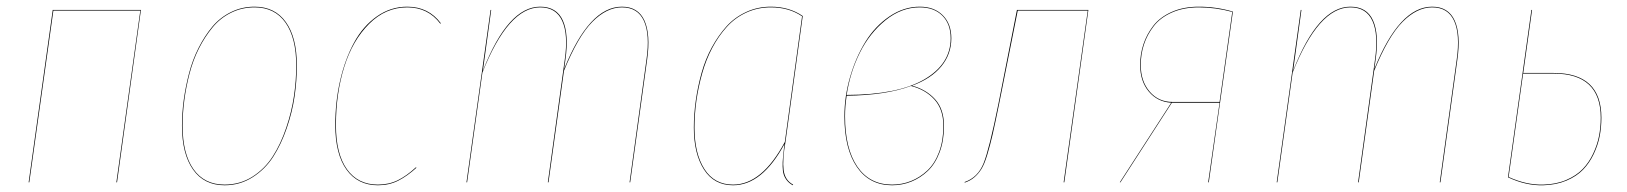

<svg xmlns="http://www.w3.org/2000/svg" viewBox="-20 -547 4881 576"><path d="M329.1 0 400.9 -515.1H140.1L67.9 0H65.9L138.2 -517.1H402.8L331.1 0Z M653.8 8.8Q592.3 8.8 559.1 -38.3Q525.9 -85.4 525.9 -169.9Q525.9 -207.5 531.2 -247.1Q536.6 -286.6 547.1 -327.1Q557.6 -367.7 575.7 -403.3Q593.8 -439 616.9 -466.8Q640.1 -494.6 672.9 -510.7Q705.6 -526.9 743.7 -526.9Q804.7 -526.9 837.6 -480.7Q870.6 -434.6 870.6 -350.1Q870.6 -305.2 863.8 -258.1Q856.9 -210.9 840.3 -162.6Q823.7 -114.3 799.6 -76.7Q775.4 -39.1 737.5 -15.1Q699.7 8.8 653.8 8.8ZM653.8 6.8Q699.7 6.8 737.1 -16.8Q774.4 -40.5 798.3 -77.9Q822.3 -115.2 838.6 -163.6Q855 -211.9 861.8 -258.5Q868.7 -305.2 868.7 -350.1Q868.7 -433.6 836.4 -479.2Q804.2 -524.9 743.7 -524.9Q705.6 -524.9 673.1 -508.8Q640.6 -492.7 617.7 -464.8Q594.7 -437 576.9 -401.9Q559.1 -366.7 548.6 -326.2Q538.1 -285.6 533 -246.6Q527.8 -207.5 527.8 -169.9Q527.8 -85.9 560.3 -39.6Q592.8 6.8 653.8 6.8Z M1201.7 -526.9Q1265.6 -526.9 1302.7 -477.1L1300.8 -476.1Q1264.2 -524.9 1201.7 -524.9Q1136.7 -524.9 1087.2 -475.3Q1037.6 -425.8 1012.7 -346.2Q987.8 -266.6 987.8 -171.9Q987.8 -85.4 1020.8 -39.3Q1053.7 6.8 1113.8 6.8Q1146.5 6.8 1173.3 -6.3Q1200.2 -19.5 1227.5 -44.9L1229.5 -43.9Q1201.7 -18.6 1174.6 -4.9Q1147.5 8.8 1113.8 8.8Q1053.2 8.8 1019.5 -38.1Q985.8 -85 985.8 -171.9Q985.8 -242.7 1000.7 -306.6Q1015.6 -370.6 1042.5 -419.7Q1069.3 -468.8 1110.6 -497.8Q1151.9 -526.9 1201.7 -526.9Z M1845.7 -526.9Q1894.5 -526.9 1913.3 -485.4Q1932.1 -443.8 1921.4 -368.2L1870.6 0H1868.7L1919.4 -368.2Q1930.2 -443.4 1911.9 -484.1Q1893.6 -524.9 1845.7 -524.9Q1799.8 -524.9 1756.6 -481Q1713.4 -437 1671.9 -334.5L1625.5 0H1623.5L1674.3 -368.2Q1685.1 -443.4 1666.7 -484.1Q1648.4 -524.9 1600.6 -524.9Q1504.9 -524.9 1427.2 -329.1L1381.3 0H1379.4L1451.7 -517.1H1453.6L1428.7 -335Q1503.9 -526.9 1600.6 -526.9Q1649.9 -526.9 1668.5 -485.6Q1687 -444.3 1676.3 -368.2L1672.4 -339.8Q1747.6 -526.9 1845.7 -526.9Z M2292.5 -526.9Q2347.7 -526.9 2388.2 -499L2336.4 -121.1Q2327.1 -68.4 2330.8 -37.4Q2334.5 -6.3 2359.4 6.8L2358.4 8.8Q2347.7 2.9 2340.8 -5.6Q2334 -14.2 2331.1 -23.7Q2328.1 -33.2 2327.9 -47.1Q2327.6 -61 2328.9 -73.2Q2330.1 -85.4 2332 -103.5Q2333 -111.3 2333.5 -115.2Q2266.6 8.8 2179.2 8.8Q2122.1 8.8 2091.8 -38.6Q2061.5 -85.9 2061.5 -164.1Q2061.5 -204.6 2067.4 -245.8Q2073.2 -287.1 2084.7 -328.4Q2096.2 -369.6 2115.5 -405Q2134.8 -440.4 2159.4 -467.8Q2184.1 -495.1 2218.5 -511Q2252.9 -526.9 2292.5 -526.9ZM2292.5 -524.9Q2252.9 -524.9 2219 -509.3Q2185.1 -493.7 2160.4 -466.3Q2135.7 -439 2116.9 -403.6Q2098.1 -368.2 2086.7 -327.4Q2075.2 -286.6 2069.3 -245.6Q2063.5 -204.6 2063.5 -164.1Q2063.5 -86.4 2093.3 -39.8Q2123 6.8 2179.2 6.8Q2266.1 6.8 2334.5 -121.1L2386.2 -498Q2347.2 -524.9 2292.5 -524.9Z M2739.3 -526.9Q2782.7 -526.9 2808.3 -501.2Q2834 -475.6 2834 -432.1Q2834 -384.3 2803.7 -347.7Q2773.4 -311 2716.3 -290Q2758.3 -278.8 2785.2 -249.3Q2812 -219.7 2812 -168.9Q2812 -125 2798.8 -90.1Q2785.6 -55.2 2763.4 -34.2Q2741.2 -13.2 2713.9 -2.2Q2686.5 8.8 2656.2 8.8Q2588.4 8.8 2550.8 -45.9Q2513.2 -100.6 2513.2 -198.2Q2513.2 -257.3 2530.3 -316.2Q2547.4 -375 2576.4 -421.9Q2605.5 -468.8 2648.4 -497.8Q2691.4 -526.9 2739.3 -526.9ZM2739.3 -524.9Q2684.1 -524.9 2636.5 -486.3Q2588.9 -447.8 2559.6 -388.9Q2530.3 -330.1 2520 -262.2Q2673.8 -262.7 2752.9 -308.8Q2832 -355 2832 -432.1Q2832 -475.1 2807.1 -500Q2782.2 -524.9 2739.3 -524.9ZM2712.9 -289.1Q2637.7 -261.2 2520 -259.8Q2515.1 -228 2515.1 -198.2Q2515.1 -101.1 2552 -47.1Q2588.9 6.8 2656.2 6.8Q2686 6.8 2712.9 -3.9Q2739.7 -14.6 2762 -35.4Q2784.2 -56.2 2797.1 -90.6Q2810.1 -125 2810.1 -168.9Q2810.1 -219.2 2783 -248.8Q2755.9 -278.3 2712.9 -289.1Z M3245.1 -517.1 3172.9 0H3170.9L3243.2 -515.1H3033.2L2977.1 -233.9Q2965.3 -175.8 2958 -144Q2950.7 -112.3 2941.9 -83Q2933.1 -53.7 2923.8 -39.3Q2914.6 -24.9 2902.8 -14.9Q2891.1 -4.9 2874 1V-1Q2913.6 -14.6 2930.7 -57.1Q2947.8 -99.6 2975.1 -234.9L3030.8 -517.1Z M3576.7 -526.9Q3628.9 -526.9 3678.7 -512.2L3606.4 0H3604.5L3638.7 -238.8H3495.6L3341.3 0H3339.4L3493.7 -238.8Q3452.6 -241.2 3426.5 -272.2Q3400.4 -303.2 3400.4 -352.1Q3400.4 -384.3 3410.2 -414.1Q3419.9 -443.8 3439.9 -469.7Q3460 -495.6 3495.1 -511.2Q3530.3 -526.9 3576.7 -526.9ZM3576.7 -524.9Q3530.8 -524.9 3495.8 -509.5Q3460.9 -494.1 3441.2 -468.5Q3421.4 -442.9 3411.9 -413.6Q3402.3 -384.3 3402.3 -352.1Q3402.3 -303.2 3429 -272.2Q3455.6 -241.2 3497.6 -241.2H3638.7L3676.8 -511.2Q3626.5 -524.9 3576.7 -524.9Z M4276.4 -526.9Q4325.2 -526.9 4344 -485.4Q4362.8 -443.8 4352.1 -368.2L4301.3 0H4299.3L4350.1 -368.2Q4360.8 -443.4 4342.5 -484.1Q4324.2 -524.9 4276.4 -524.9Q4230.5 -524.9 4187.3 -481Q4144 -437 4102.5 -334.5L4056.2 0H4054.2L4105 -368.2Q4115.7 -443.4 4097.4 -484.1Q4079.1 -524.9 4031.2 -524.9Q3935.5 -524.9 3857.9 -329.1L3812 0H3810.1L3882.3 -517.1H3884.3L3859.4 -335Q3934.6 -526.9 4031.2 -526.9Q4080.6 -526.9 4099.1 -485.6Q4117.7 -444.3 4106.9 -368.2L4103 -339.8Q4178.2 -526.9 4276.4 -526.9Z M4641.1 -328.1Q4784.2 -328.1 4784.2 -193.8Q4784.2 -165.5 4779.1 -138.7Q4773.9 -111.8 4761.2 -85Q4748.5 -58.1 4729.2 -38.1Q4710 -18.1 4679.2 -5.1Q4648.4 7.8 4609.9 8.8Q4557.6 10.3 4503.9 -15.1L4574.2 -517.1H4576.2L4549.8 -328.1ZM4609.9 6.8Q4648.4 5.9 4678.7 -7.1Q4709 -20 4728 -39.8Q4747.1 -59.6 4759.5 -86.2Q4772 -112.8 4777.1 -139.2Q4782.2 -165.5 4782.2 -193.8Q4782.2 -326.2 4641.1 -326.2H4549.3L4505.9 -16.1Q4559.1 8.3 4609.9 6.8Z"/></svg>

Font: Fira Sans Compressed Two
Style: Italic
Weight: 100
Width: 3
Italic angle: -8°
Designer: Carrois Corporate & Edenspiekermann AG
Foundry: Carrois Corporate GbR & Edenspiekermann AG
Version: Version 4.203;PS 004.203;hotconv 1.0.88;makeotf.lib2.5.64775